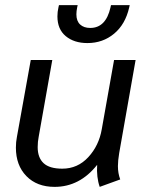

<svg xmlns="http://www.w3.org/2000/svg" viewBox="-20 -719 572 749"><path d="M42 -143Q42 -165 46 -185L100 -485H184L131 -186Q127 -166 127 -145Q127 -104 150 -82.5Q173 -61 223 -61Q283 -61 324.5 -106Q366 -151 377 -215L425 -485H509L445 -122Q440 -92 440 -71Q440 -43 449 -19L369 10Q356 -27 359 -76Q291 10 193 10Q124 10 83 -32Q42 -74 42 -143ZM204 -655Q204 -673 208 -690L210 -699H283L281 -690Q278 -675 278 -663Q278 -637 292.5 -623.5Q307 -610 332 -610Q393 -610 411 -690L413 -699H486L484 -690Q469 -624 425 -587.5Q381 -551 321 -551Q269 -551 236.5 -578Q204 -605 204 -655Z"/></svg>

Font: Niramit
Style: Italic
Weight: 400
Italic angle: -10°
Version: Version 1.000; ttfautohint (v1.6)